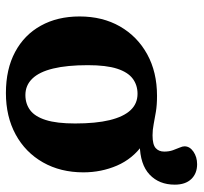

<svg xmlns="http://www.w3.org/2000/svg" viewBox="-38 -588 638 601"><g transform="rotate(90 280.5 -287.0)"><path d="M277 -48Q304.5 -48 324.5 -63Q344.5 -78 355.2 -112Q366 -146 366 -203.5Q366 -268.5 355.5 -311.8Q345 -355 324.5 -377Q304 -399 273 -399Q246 -399 225.8 -384Q205.5 -369 194.5 -335Q183.5 -301 183.5 -243.5Q183.5 -178.5 194 -135Q204.5 -91.5 225.5 -69.8Q246.5 -48 277 -48ZM557.5 -515.5Q557.5 -466.5 526 -436.8Q494.5 -407 432 -406V-415.5Q476.5 -384 497.8 -334.8Q519 -285.5 519 -229.5Q519 -158 487.8 -103Q456.5 -48 400.5 -17.5Q344.5 13 270.5 13Q196 13 142.2 -15.8Q88.5 -44.5 59.8 -96.5Q31 -148.5 31 -217.5Q31 -289.5 62.2 -344Q93.5 -398.5 149.2 -429.2Q205 -460 279.5 -460Q308 -460 329.2 -456.5Q350.5 -453 368.2 -449.5Q386 -446 403 -446Q432 -446 443 -455.8Q454 -465.5 454 -482.5Q454 -497.5 449.8 -509.5Q445.5 -521.5 441.5 -530.8Q437.5 -540 437.5 -546Q437.5 -562.5 454.2 -574Q471 -585.5 493.5 -585.5Q522.5 -585.5 540 -567.2Q557.5 -549 557.5 -515.5Z"/></g></svg>

Font: Newsreader 16pt 16pt
Style: Bold
Weight: 700
Version: Version 1.003